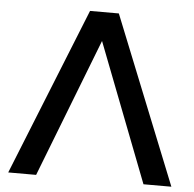

<svg xmlns="http://www.w3.org/2000/svg" viewBox="-53 -803 868 857"><g transform="rotate(5 381.0 -375.0)"><path d="M746 0H621L381 -621L140 0H15L316 -750H445Z"/></g></svg>

Font: Orkney Medium
Style: Regular
Weight: 500
Designer: Samuel Oakes and Alfredo Marco Pradil
Foundry: Alfredo Marco Pradil
Version: 1.0; ttfautohint (v1.5)